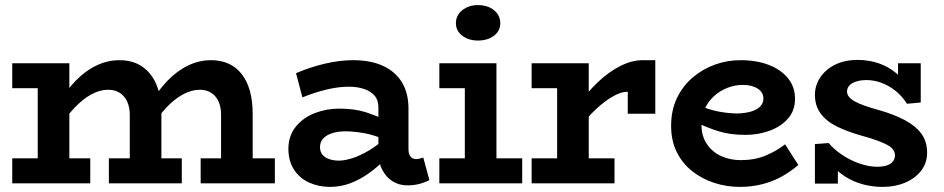

<svg xmlns="http://www.w3.org/2000/svg" viewBox="-20 -719 3704 753"><path d="M28 -373V-471H214V-373ZM128 -31V-471H252V-31ZM28 0V-98H334V0ZM489 -31V-268Q489 -297 479.5 -319Q470 -341 451 -354Q432 -367 404 -367Q371 -367 337.5 -348.5Q304 -330 271 -295Q238 -260 207 -209V-308Q238 -362 276 -401.5Q314 -441 358 -462Q402 -483 449 -483Q487 -483 517 -469.5Q547 -456 569 -429Q591 -402 602 -362.5Q613 -323 613 -270V-31ZM407 0V-98H693V0ZM847 -31V-268Q847 -290 842 -307.5Q837 -325 826.5 -338.5Q816 -352 800 -359.5Q784 -367 764 -367Q731 -367 697 -348.5Q663 -330 630.5 -295Q598 -260 567 -209V-308Q598 -362 636 -401.5Q674 -441 717.5 -462Q761 -483 808 -483Q846 -483 876 -469.5Q906 -456 927.5 -429Q949 -402 960 -362.5Q971 -323 971 -270V-31ZM767 0V-98H1058V0Z M1577 8Q1546 8 1520.5 -7.5Q1495 -23 1479.5 -52.5Q1464 -82 1464 -124V-298Q1464 -327 1448.5 -344.5Q1433 -362 1406.5 -370.5Q1380 -379 1348 -379Q1308 -379 1261.5 -368Q1215 -357 1166 -337L1141 -432Q1197 -456 1255 -469.5Q1313 -483 1365 -483Q1435 -483 1483.5 -460Q1532 -437 1557 -395Q1582 -353 1582 -293V-135Q1582 -114 1590.5 -104.5Q1599 -95 1612 -95Q1620 -95 1627.5 -97.5Q1635 -100 1640 -101L1664 -13Q1653 -6 1629.5 1Q1606 8 1577 8ZM1274 14Q1231 14 1193.5 -2.5Q1156 -19 1133.5 -53Q1111 -87 1111 -137Q1112 -189 1141.5 -224Q1171 -259 1216 -276Q1261 -293 1310 -293Q1371 -293 1414 -279Q1457 -265 1502 -244V-166Q1449 -190 1407 -197Q1365 -204 1334 -204Q1308 -204 1285.5 -197.5Q1263 -191 1249 -177.5Q1235 -164 1235 -142Q1235 -124 1245 -112Q1255 -100 1272.5 -94.5Q1290 -89 1309 -89Q1331 -89 1361.5 -98.5Q1392 -108 1428 -129.5Q1464 -151 1502 -186L1499 -103Q1465 -67 1428 -40.5Q1391 -14 1353 0Q1315 14 1274 14Z M1803 -31V-471H1927V-31ZM1703 0V-98H2028V0ZM1703 -373V-471H1895V-373ZM1854 -560Q1818 -560 1793 -579Q1768 -598 1768 -628Q1768 -659 1793 -679Q1818 -699 1854 -699Q1893 -699 1917.5 -679Q1942 -659 1942 -628Q1942 -598 1917.5 -579Q1893 -560 1854 -560Z M2246 -209V-305Q2282 -356 2324.5 -396.5Q2367 -437 2412.5 -460Q2458 -483 2501 -483H2550V-273H2442V-359Q2418 -360 2385.5 -342Q2353 -324 2317 -290.5Q2281 -257 2246 -209ZM2065 0V-98H2390V0ZM2165 -31V-471H2289V-31ZM2065 -373V-471H2281V-373Z M2881 14Q2830 14 2782 -1.5Q2734 -17 2695.5 -47Q2657 -77 2634.5 -122Q2612 -167 2612 -225Q2612 -286 2634.5 -333.5Q2657 -381 2696 -414.5Q2735 -448 2783.5 -465.5Q2832 -483 2884 -483Q2947 -483 2995 -464.5Q3043 -446 3070.5 -412Q3098 -378 3098 -332Q3098 -285 3070 -253.5Q3042 -222 2997.5 -206Q2953 -190 2903 -190Q2842 -190 2795.5 -205Q2749 -220 2704 -242V-313Q2757 -289 2798 -281.5Q2839 -274 2873 -274Q2903 -275 2925.5 -281.5Q2948 -288 2961 -301Q2974 -314 2974 -332Q2974 -357 2951.5 -371.5Q2929 -386 2893 -386Q2863 -386 2834 -375Q2805 -364 2782 -343.5Q2759 -323 2745 -294.5Q2731 -266 2731 -230Q2731 -186 2752 -154.5Q2773 -123 2808 -107Q2843 -91 2885 -91Q2940 -91 2983 -109Q3026 -127 3059 -153L3111 -72Q3082 -47 3047.5 -27.5Q3013 -8 2971 3Q2929 14 2881 14Z M3442 14Q3407 14 3374.5 6.5Q3342 -1 3313 -16Q3284 -31 3260 -53.5Q3236 -76 3218 -105L3266 -106V1H3176V-154L3230 -158Q3251 -133 3283 -111.5Q3315 -90 3351.5 -77.5Q3388 -65 3420 -65Q3442 -65 3457.5 -70Q3473 -75 3481.5 -85.5Q3490 -96 3490 -109Q3490 -121 3483.5 -131Q3477 -141 3462 -149.5Q3447 -158 3421.5 -167.5Q3396 -177 3359 -187Q3302 -203 3261 -223.5Q3220 -244 3198 -274.5Q3176 -305 3176 -347Q3176 -384 3197 -415.5Q3218 -447 3255.5 -465.5Q3293 -484 3343 -484Q3387 -484 3425.5 -471Q3464 -458 3495 -432Q3526 -406 3547 -367L3502 -365V-471H3591V-317L3537 -312Q3518 -342 3492.5 -362.5Q3467 -383 3437.5 -394Q3408 -405 3378 -405Q3356 -405 3338.5 -399.5Q3321 -394 3311.5 -384Q3302 -374 3302 -360Q3302 -349 3309.5 -339.5Q3317 -330 3332 -321.5Q3347 -313 3371 -304.5Q3395 -296 3428 -287Q3484 -271 3526.5 -249Q3569 -227 3592.5 -196Q3616 -165 3616 -120Q3616 -80 3593 -50Q3570 -20 3530.5 -3Q3491 14 3442 14Z"/></svg>

Font: BioRhyme ExtraBold
Style: Bold
Weight: 700
Version: Version 1.600;gftools[0.9.33]